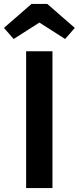

<svg xmlns="http://www.w3.org/2000/svg" viewBox="-48 -950 398 970"><path d="M84 0V-691H217V0ZM21 -753 -28 -809 111 -930H191L330 -809L281 -753L151 -836Z"/></svg>

Font: Qnwhxotralxmqkhsjrfbfhwcoqn
Style: Regular
Weight: 500
Designer: Carrois Corporate & Edenspiekermann
Foundry: Carrois Corporate GbR & Edenspiekermann AG
Version: Version 2.001